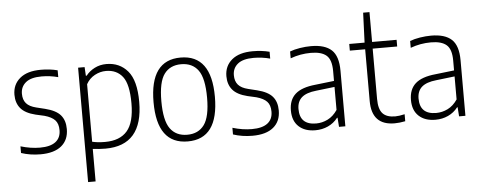

<svg xmlns="http://www.w3.org/2000/svg" viewBox="-54 -808 2883 1147"><g transform="rotate(-5 1387.5 -234.5)"><path d="M47 -10V-50Q107 -32 163 -32Q225 -32 256.5 -56Q288 -80 288 -126Q288 -165 268.5 -186Q249 -207 206 -219L153 -231Q92 -246 65 -278Q38 -310 38 -360Q38 -421 82 -458Q126 -495 208 -495Q262 -495 308 -483V-442Q260 -455 209 -455Q145 -455 114 -429.5Q83 -404 83 -362Q83 -326 101.5 -304.5Q120 -283 161 -273L214 -260Q278 -244 305 -212.5Q332 -181 332 -129Q332 -64 288.5 -28Q245 8 163 8Q101 8 47 -10Z M470 -488 473 -436H478Q498 -462 530 -478.5Q562 -495 601 -495Q680 -495 728.5 -438Q777 -381 777 -253Q777 8 552 8Q514 8 476 3V198H431V-488ZM730 -248Q730 -363 694.5 -408.5Q659 -454 595 -454Q560 -454 527.5 -436.5Q495 -419 476 -385V-40Q508 -32 553 -32Q642 -32 686 -83Q730 -134 730 -248Z M862 -243Q862 -495 1046 -495Q1230 -495 1230 -244Q1230 8 1046 8Q862 8 862 -243ZM1183 -242Q1183 -359 1148 -407Q1113 -455 1046 -455Q979 -455 944 -407.5Q909 -360 909 -245Q909 -129 944 -80.5Q979 -32 1046 -32Q1113 -32 1148 -80Q1183 -128 1183 -242Z M1318 -10V-50Q1378 -32 1434 -32Q1496 -32 1527.5 -56Q1559 -80 1559 -126Q1559 -165 1539.5 -186Q1520 -207 1477 -219L1424 -231Q1363 -246 1336 -278Q1309 -310 1309 -360Q1309 -421 1353 -458Q1397 -495 1479 -495Q1533 -495 1579 -483V-442Q1531 -455 1480 -455Q1416 -455 1385 -429.5Q1354 -404 1354 -362Q1354 -326 1372.5 -304.5Q1391 -283 1432 -273L1485 -260Q1549 -244 1576 -212.5Q1603 -181 1603 -129Q1603 -64 1559.5 -28Q1516 8 1434 8Q1372 8 1318 -10Z M1991 -333V0H1953L1949 -55H1946Q1922 -24 1887 -8Q1852 8 1811 8Q1748 8 1711.5 -26Q1675 -60 1675 -122Q1675 -186 1713.5 -220.5Q1752 -255 1835 -263L1947 -276V-335Q1947 -403 1917 -429Q1887 -455 1824 -455Q1760 -455 1701 -433V-474Q1727 -484 1761.5 -489.5Q1796 -495 1828 -495Q1911 -495 1951 -458Q1991 -421 1991 -333ZM1947 -102V-240L1836 -227Q1777 -221 1749 -196.5Q1721 -172 1721 -127Q1721 -32 1819 -32Q1855 -32 1888.5 -48.5Q1922 -65 1947 -102Z M2350 -41V1Q2315 8 2286 8Q2149 8 2149 -138V-448H2057V-488H2149L2156 -667H2194V-488H2341V-448H2194V-146Q2194 -85 2218 -59Q2242 -33 2293 -33Q2316 -33 2350 -41Z M2711 -333V0H2673L2669 -55H2666Q2642 -24 2607 -8Q2572 8 2531 8Q2468 8 2431.5 -26Q2395 -60 2395 -122Q2395 -186 2433.5 -220.5Q2472 -255 2555 -263L2667 -276V-335Q2667 -403 2637 -429Q2607 -455 2544 -455Q2480 -455 2421 -433V-474Q2447 -484 2481.5 -489.5Q2516 -495 2548 -495Q2631 -495 2671 -458Q2711 -421 2711 -333ZM2667 -102V-240L2556 -227Q2497 -221 2469 -196.5Q2441 -172 2441 -127Q2441 -32 2539 -32Q2575 -32 2608.5 -48.5Q2642 -65 2667 -102Z"/></g></svg>

Font: KaputaLibre
Style: Regular
Weight: 400
Designer: Multiple designers
Foundry: Textual
Version: Version 2.900